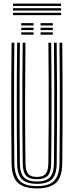

<svg xmlns="http://www.w3.org/2000/svg" viewBox="-20 -1037 409 1064"><path d="M184.8 7.2Q113.5 7.2 79.2 -23.8Q45 -54.8 44.2 -131.5Q43 -225.8 42.5 -338.5Q42 -451.2 42.4 -569.8Q42.8 -688.2 44.2 -800H59.5Q58.5 -723 58.1 -636.4Q57.8 -549.8 57.8 -461.1Q57.8 -372.5 58.1 -288.4Q58.5 -204.2 59.5 -132.5Q60.5 -65.2 89 -35.4Q117.5 -5.5 184.8 -5.5Q252 -5.5 280.4 -35.4Q308.8 -65.2 309.8 -132.5Q310.8 -226.2 311.2 -339Q311.8 -451.8 311.4 -570.2Q311 -688.8 309.8 -800H325Q326.2 -697.5 326.6 -583.4Q327 -469.2 326.8 -353.8Q326.5 -238.2 325 -131.5Q324.2 -54.2 289.8 -23.5Q255.2 7.2 184.8 7.2ZM184.8 -18.2Q128.5 -18.2 102 -43.4Q75.5 -68.5 75 -131.5Q73 -288.2 73 -458.2Q73 -628.2 75 -800H90.2Q89 -692.5 88.6 -576.6Q88.2 -460.8 88.6 -347Q89 -233.2 90.2 -132Q91 -76.2 113.2 -53.6Q135.5 -31 184.8 -31Q233.8 -31 256 -53.5Q278.2 -76 279 -132Q280.2 -232.8 280.6 -345.1Q281 -457.5 280.6 -573.1Q280.2 -688.8 279 -800H294.2Q295.5 -691 295.9 -575.5Q296.2 -460 295.9 -346.9Q295.5 -233.8 294.2 -131.5Q293.5 -69 267.5 -43.6Q241.5 -18.2 184.8 -18.2ZM184.8 -43.8Q143.5 -43.8 124.9 -63.4Q106.2 -83 105.8 -132.5Q104.5 -226.2 104 -338.6Q103.5 -451 103.9 -569.5Q104.2 -688 105.8 -800H121Q119.2 -639.5 119 -476.8Q118.8 -314 121.2 -132.5Q121.8 -90.5 136 -73.5Q150.2 -56.5 184.8 -56.5Q219 -56.5 233.1 -73.5Q247.2 -90.5 248 -132.5Q249.5 -258 249.9 -368.5Q250.2 -479 249.8 -584.5Q249.2 -690 248.2 -800H263.5Q264.5 -723.5 265 -637.2Q265.5 -551 265.5 -462.5Q265.5 -374 265 -289.6Q264.5 -205.2 263.5 -132.5Q263 -82.5 244.2 -63.1Q225.5 -43.8 184.8 -43.8ZM204.8 -896V-908.8H272.8V-896ZM97.8 -896V-908.8H166V-896ZM97.8 -870.5V-883.2H166V-870.5ZM204.8 -870.5V-883.2H272.8V-870.5ZM97.8 -845V-857.8H166V-845ZM204.8 -845V-857.8H272.8V-845ZM318.5 -1004.2H52V-1017H318.5ZM318.5 -978.8H52V-991.5H318.5ZM318.5 -953.2H52V-966H318.5Z"/></svg>

Font: Big Shoulders Inline Display Medium
Style: Regular
Weight: 500
Designer: Patric King
Foundry: XO Type Co
Version: Version 1.000